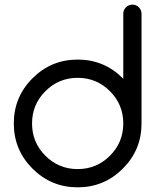

<svg xmlns="http://www.w3.org/2000/svg" viewBox="-20 -802 665 822"><path d="M507.8 -273.4Q507.8 -354.5 450.7 -411.6Q393.6 -468.8 312.5 -468.8Q231.4 -468.8 174.3 -411.6Q117.2 -354.5 117.2 -273.4Q117.2 -192.4 174.3 -135.3Q231.4 -78.1 312.5 -78.1Q393.6 -78.1 450.7 -135.3Q507.8 -192.4 507.8 -273.4ZM507.8 -743.2Q507.8 -759.3 519.3 -770.8Q530.8 -782.2 546.9 -782.2Q563 -782.2 574.5 -770.8Q585.9 -759.3 585.9 -743.2V-273.4Q585.9 -160.2 505.9 -80.1Q425.8 0 312.5 0Q199.2 0 119.1 -80.1Q39.1 -160.2 39.1 -273.4Q39.1 -386.7 119.1 -466.8Q199.2 -546.9 312.5 -546.9Q425.8 -546.9 505.9 -466.8Q506.8 -465.8 507.8 -464.8Z"/></svg>

Font: Comfortaa
Style: Regular
Weight: 400
Designer: Johan Aakerlund - aajohan
Foundry: Johan Aakerlund
Version: Version 2.004 2013